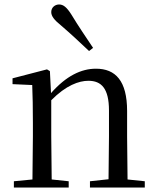

<svg xmlns="http://www.w3.org/2000/svg" viewBox="-20 -838 701 858"><path d="M396 -624C364 -672 331 -720 299 -773C278 -806 263 -818 244 -818C226 -818 209 -805 209 -784C209 -766 222 -749 253 -724C296 -687 337 -649 378 -610ZM464 0H627V-28L550 -36L548 -229V-342C548 -477 496 -531 409 -531C343 -531 276 -499 208 -422L203 -520L190 -528L36 -488V-462L124 -458C126 -408 127 -358 127 -289V-229L125 -36L42 -28V0H287V-28L211 -36L209 -229V-390C275 -457 333 -477 375 -477C433 -477 467 -443 467 -344V-229L465 -37L382 -28V0Z"/></svg>

Font: Source Han Serif CN
Style: Regular
Weight: 400
Designer: Ryoko NISHIZUKA 西塚涼子 (kana & ideographs); Frank Grießhammer (Latin, Greek & Cyrillic); Wenlong ZHANG 张文龙 (bopomofo); San
Foundry: Adobe
Version: Version 2.003;hotconv 1.1.1;makeotfexe 2.6.0